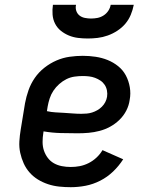

<svg xmlns="http://www.w3.org/2000/svg" viewBox="-20 -770 640 798"><path d="M274 8Q250 8 226 5.5Q202 3 179.5 -4.5Q157 -12 137.5 -24Q118 -36 103 -53Q88 -70 78.5 -91Q69 -112 64 -135Q59 -158 60.5 -182.5Q62 -207 66 -231L84 -341Q89 -368 98.5 -395Q108 -422 124.5 -446Q141 -470 164.5 -488.5Q188 -507 214.5 -518.5Q241 -530 269 -534Q297 -538 324 -538Q351 -538 377.5 -534Q404 -530 427.5 -520.5Q451 -511 471 -495Q491 -479 503 -456.5Q515 -434 519.5 -407.5Q524 -381 519 -355Q516 -332 505 -310.5Q494 -289 476.5 -272Q459 -255 438 -243.5Q417 -232 394 -226Q371 -220 348.5 -218Q326 -216 303 -216Q268 -216 232 -217Q196 -218 161 -224L160 -217Q157 -199 157 -180Q157 -161 162.5 -144.5Q168 -128 178.5 -114Q189 -100 204 -91.5Q219 -83 237 -79.5Q255 -76 274 -76Q293 -76 311.5 -79.5Q330 -83 348 -92Q366 -101 381 -115Q396 -129 406 -146L492 -108Q474 -80 450 -57Q426 -34 396.5 -19Q367 -4 336 2Q305 8 274 8ZM318 -297Q329 -297 340.5 -298Q352 -299 363 -302.5Q374 -306 384.5 -312Q395 -318 403.5 -326.5Q412 -335 417.5 -345.5Q423 -356 425 -368Q427 -381 424.5 -394Q422 -407 415 -417.5Q408 -428 397.5 -435Q387 -442 375 -446.5Q363 -451 350 -452.5Q337 -454 324 -454Q307 -454 289.5 -451.5Q272 -449 256 -441Q240 -433 226 -420.5Q212 -408 202 -393Q192 -378 186.5 -361Q181 -344 178 -327L175 -308Q193 -304 210.5 -303Q228 -302 246 -301Q264 -300 282 -298.5Q300 -297 318 -297ZM345 -610Q324 -610 304 -612.5Q284 -615 266 -622.5Q248 -630 233 -642Q218 -654 209 -671.5Q200 -689 198.5 -709.5Q197 -730 200 -750H296Q293 -737 297 -725Q301 -713 310.5 -705.5Q320 -698 333 -695.5Q346 -693 358 -693Q372 -693 385 -695.5Q398 -698 410 -705.5Q422 -713 430 -725Q438 -737 440 -750H536Q532 -729 523.5 -708.5Q515 -688 501 -671.5Q487 -655 468 -642.5Q449 -630 428 -622.5Q407 -615 386 -612.5Q365 -610 345 -610Z"/></svg>

Font: Iosevka Slab Medium Extended
Style: Italic
Weight: 500
Width: 7
Italic angle: -9°
Monospace: yes
Designer: Belleve Invis
Foundry: Belleve Invis
Version: Version 11.1.0; ttfautohint (v1.8.3)